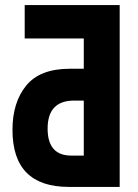

<svg xmlns="http://www.w3.org/2000/svg" viewBox="-20 -734 540 754"><path d="M450 0V-714H77V-583H309V-464H254Q137 -464 83 -398Q29 -332 29 -224Q29 0 250 0ZM309 -123H260Q167 -123 167 -229Q167 -339 271 -339H309Z"/></svg>

Font: Noto Sans Mono UI Condensed ExtraBold
Style: Regular
Weight: 800
Width: 3
Designer: Monotype Design team
Foundry: Monotype Imaging Inc.
Version: 1.000